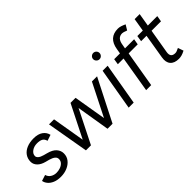

<svg xmlns="http://www.w3.org/2000/svg" viewBox="43 -1431 2158 2158"><g transform="rotate(-45 1122.0 -352.0)"><path d="M203 12Q146 12 106.5 -5Q67 -22 45 -49Q23 -76 18 -106L90 -129Q100 -93 130.5 -74Q161 -55 198 -55Q229 -55 258.5 -65Q288 -75 307.5 -95.5Q327 -116 327 -146Q327 -171 306 -188Q285 -205 244 -217L198 -229Q141 -244 110 -276Q79 -308 79 -349Q79 -398 105 -435Q131 -472 178.5 -492Q226 -512 289 -512Q358 -512 399.5 -483Q441 -454 452 -405L381 -381Q371 -417 346.5 -431Q322 -445 277 -445Q228 -445 193.5 -420Q159 -395 159 -359Q159 -341 178 -324.5Q197 -308 237 -297L278 -286Q348 -268 379.5 -232Q411 -196 411 -151Q411 -102 382.5 -65.5Q354 -29 306.5 -8.5Q259 12 203 12Z M610 0 523 -500H603L669 -110L865 -500H945L1010 -113L1205 -500H1287L1033 0H953V-1L888 -395L690 0Z M1289 0 1375 -500H1455L1369 0ZM1442 -616Q1422 -616 1407 -631Q1392 -646 1392 -666Q1392 -687 1407 -701.5Q1422 -716 1442 -716Q1463 -716 1477.5 -701.5Q1492 -687 1492 -666Q1492 -646 1477.5 -631Q1463 -616 1442 -616Z M1567 0 1639 -431H1548L1559 -500H1651L1661 -559Q1686 -714 1831 -714Q1852 -714 1876 -706.5Q1900 -699 1927 -686L1890 -625Q1847 -643 1828 -643Q1754 -643 1740 -550L1731 -500H1876L1864 -431H1720L1647 0Z M2078 12Q2007 12 1974 -26.5Q1941 -65 1953 -135L2002 -429H1916L1927 -500H2014L2040 -656H2120L2094 -500H2244L2232 -429H2082L2033 -140Q2020 -62 2094 -62Q2106 -62 2119 -67Q2132 -72 2155 -83L2178 -17Q2146 0 2122.5 6Q2099 12 2078 12Z"/></g></svg>

Font: Figtree
Style: Italic
Weight: 400
Italic angle: -9.5°
Foundry: Erik Kennedy
Version: Version 2.001; ttfautohint (v1.8.4.7-5d5b);gftools[0.9.27]